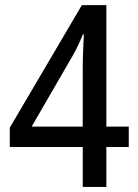

<svg xmlns="http://www.w3.org/2000/svg" viewBox="-20 -738 544 758"><path d="M488.3 -157.7H399.9V0H306.6V-157.7H18.6V-233.9L303.2 -717.8H399.9V-238.3H488.3ZM306.6 -238.3V-469.7Q306.6 -486.8 307.1 -505.4Q307.6 -523.9 308.3 -541.7Q309.1 -559.6 309.8 -575Q310.5 -590.3 311 -602.1H307.1Q298.8 -581.1 288.8 -559.8Q278.8 -538.6 268.1 -520L105 -238.3Z"/></svg>

Font: Open Sans SemiCondensed Medium
Style: Regular
Weight: 500
Width: 4
Designer: Monotype Design Team
Foundry: Monotype Imaging Inc.
Version: Version 3.000